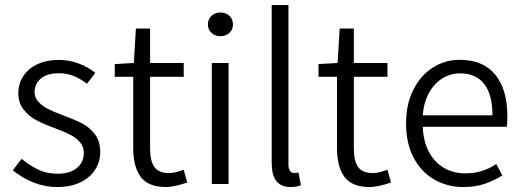

<svg xmlns="http://www.w3.org/2000/svg" viewBox="-20 -735 2085 767"><path d="M211.4 -41Q244.6 -41 268.1 -52Q291.5 -63 303.2 -81.8Q314.9 -100.6 314.9 -124Q314.9 -149.4 299.1 -167.5Q283.2 -185.5 259.8 -197.3Q236.3 -209 201.2 -222.2Q156.7 -238.3 125.7 -254.6Q94.7 -271 74 -297.6Q53.2 -324.2 53.2 -362.3Q53.2 -399.9 72.5 -430.2Q91.8 -460.4 128.4 -478Q165 -495.6 215.3 -495.6Q256.3 -495.6 294.2 -481.4Q332 -467.3 360.8 -443.8L327.6 -400.4Q300.3 -420.9 273.7 -431.6Q247.1 -442.4 215.3 -442.4Q168 -442.4 143.1 -421.1Q118.2 -399.9 118.2 -367.7Q118.2 -345.2 133.1 -328.6Q147.9 -312 170.4 -300.5Q192.9 -289.1 228 -275.9Q278.3 -257.3 308.1 -241.9Q337.9 -226.6 359.1 -198.7Q380.4 -170.9 380.4 -127.4Q380.4 -88.9 360.1 -57.1Q339.8 -25.4 301 -6.6Q262.2 12.2 208.5 12.2Q159.2 12.2 113.3 -6.3Q67.4 -24.9 31.2 -54.7L65.9 -100.6Q102.1 -71.3 135.3 -56.2Q168.5 -41 211.4 -41Z M438.5 -428.2V-479L514.6 -483.4L522.9 -621.1H579.6V-483.4H713.9V-428.2H579.6V-140.6Q579.6 -92.3 596.7 -67.9Q613.8 -43.5 656.7 -43.5Q678.2 -43.5 713.9 -57.1L728 -5.9Q674.8 12.2 643.1 12.2Q572.3 12.2 542.2 -28.3Q512.2 -68.8 512.2 -143.1V-428.2Z M860.8 -685.1Q881.8 -685.1 896.2 -671.9Q910.6 -658.7 910.6 -637.2Q910.6 -616.7 896.2 -603.5Q881.8 -590.3 860.8 -590.3Q839.4 -590.3 825 -603.5Q810.5 -616.7 810.5 -637.2Q810.5 -658.7 825 -671.9Q839.4 -685.1 860.8 -685.1ZM893.1 -483.4V0H826.2V-483.4Z M1132.3 -714.8V-78.1Q1132.3 -61 1138.4 -52.5Q1144.5 -43.9 1154.3 -43.9Q1162.6 -43.9 1172.4 -45.9L1182.1 4.9Q1165 12.2 1141.1 12.2Q1102.1 12.2 1083.7 -12Q1065.4 -36.1 1065.4 -84V-714.8Z M1252.4 -428.2V-479L1328.6 -483.4L1336.9 -621.1H1393.6V-483.4H1527.8V-428.2H1393.6V-140.6Q1393.6 -92.3 1410.6 -67.9Q1427.7 -43.5 1470.7 -43.5Q1492.2 -43.5 1527.8 -57.1L1542 -5.9Q1488.8 12.2 1457 12.2Q1386.2 12.2 1356.2 -28.3Q1326.2 -68.8 1326.2 -143.1V-428.2Z M2006.8 -270Q2006.8 -243.7 2004.4 -228.5H1668.9Q1670.9 -171.9 1692.6 -129.9Q1714.4 -87.9 1752 -65.2Q1789.6 -42.5 1838.9 -42.5Q1874 -42.5 1904.3 -51.8Q1934.6 -61 1962.4 -79.6L1986.8 -34.2Q1952.1 -12.7 1915 -0.2Q1877.9 12.2 1831.1 12.2Q1767.1 12.2 1714.8 -17.8Q1662.6 -47.9 1632.3 -105.2Q1602.1 -162.6 1602.1 -241.2Q1602.1 -318.8 1631.3 -376.7Q1660.6 -434.6 1709.5 -465.3Q1758.3 -496.1 1816.4 -496.1Q1909.2 -496.1 1958 -437.3Q2006.8 -378.4 2006.8 -270ZM1818.4 -441.9Q1779.8 -441.9 1747.3 -421.9Q1714.8 -401.9 1693.8 -364Q1672.9 -326.2 1668.5 -274.4H1947.3Q1947.3 -357.4 1914.1 -399.7Q1880.9 -441.9 1818.4 -441.9Z"/></svg>

Font: Varta
Style: Light
Weight: 300
Designer: Joana Correia, Viktoriya Grabowska, Eben Sorkin
Foundry: Sorkin Type
Version: Version 1.002; ttfautohint (v1.3) -l 8 -r 24 -G 200 -x 12 -H